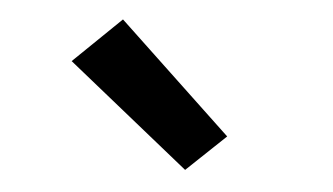

<svg xmlns="http://www.w3.org/2000/svg" viewBox="-33 -876 666 384"><g transform="rotate(5 300.0 -684.5)"><path d="M350 -540 105 -737 200 -829 428 -614Z"/></g></svg>

Font: Iosevka Curly XBdEx
Style: Regular
Weight: 800
Width: 7
Monospace: yes
Designer: Belleve Invis
Foundry: Belleve Invis
Version: Version 11.1.0; ttfautohint (v1.8.3)